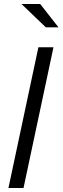

<svg xmlns="http://www.w3.org/2000/svg" viewBox="-20 -935 311 955"><path d="M22 0 171 -700H246L97 0ZM208 -799 87 -915H180L271 -799Z"/></svg>

Font: Red Hat Display VF
Style: Italic
Weight: 300
Italic angle: -12°
Designer: Pentagram, MCKL
Foundry: Pentagram, MCKL
Version: Version 1.010